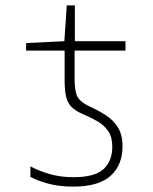

<svg xmlns="http://www.w3.org/2000/svg" viewBox="-20 -683 570 713"><path d="M252 10Q198 10 157.5 -1.5Q117 -13 93 -26V-65Q125 -48 165 -36.5Q205 -25 253 -25Q332 -25 364.5 -55Q397 -85 397 -138Q397 -174 382 -196Q367 -218 342 -232.5Q317 -247 286 -260Q259 -272 245 -286.5Q231 -301 225.5 -324Q220 -347 220 -385V-495H77V-523L219 -530L228 -663H258V-530H446V-495H257V-392Q257 -345 267 -325Q277 -305 310 -289Q343 -274 371.5 -256Q400 -238 417.5 -210.5Q435 -183 435 -140Q435 -70 390.5 -30Q346 10 252 10Z"/></svg>

Font: Noto Sans Mono Condensed ExtraLight
Style: Regular
Weight: 200
Width: 3
Designer: Monotype Design Team
Foundry: Monotype Imaging Inc.
Version: Version 2.014; ttfautohint (v1.8.4.7-5d5b)